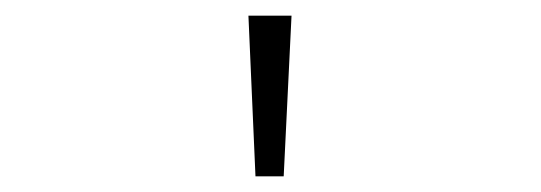

<svg xmlns="http://www.w3.org/2000/svg" viewBox="-20 -754 690 245"><path d="M306 -529 297 -734H352L342 -529Z"/></svg>

Font: Azeret Mono Thin
Style: Regular
Weight: 100
Designer: Martin Vácha
Foundry: Displaay
Version: Version 1.002